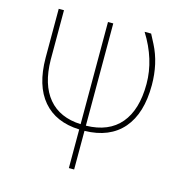

<svg xmlns="http://www.w3.org/2000/svg" viewBox="-108 -626 882 928"><g transform="rotate(15 333.5 -162.5)"><path d="M318.8 -528.3C318.8 -528.3 318.8 -17.1 318.8 -17.1C318.8 -17.1 318.8 -17.1 318.8 -17.1C248.5 -20 194.3 -43.9 156.7 -88.9C119.1 -133.8 99.6 -197.8 98.6 -280.3C98.6 -280.3 98.6 -528.3 98.6 -528.3C98.6 -528.3 72.3 -528.3 72.3 -528.3C72.3 -528.3 72.3 -283.2 72.3 -283.2C72.3 -283.2 72.3 -283.2 72.3 -283.2C72.8 -190.9 94.2 -119.6 136.7 -69.8C179.2 -20 239.7 6.3 318.8 9.3C318.8 9.3 318.8 202.6 318.8 202.6C318.8 202.6 345.2 202.6 345.2 202.6C345.2 202.6 345.2 9.3 345.2 9.3C345.2 9.3 345.2 9.3 345.2 9.3C428.7 7.8 492.2 -18.6 536.6 -69.8C580.6 -121.1 602.5 -193.8 602.5 -288.1C602.5 -288.1 602.5 -288.1 602.5 -288.1C602.5 -360.4 587.9 -425.3 558.6 -482.4C558.6 -482.4 534.7 -528.3 534.7 -528.3C534.7 -528.3 502 -528.3 502 -528.3C502 -528.3 502 -528.3 502 -528.3C551.3 -449.7 576.2 -369.1 576.2 -287.1C576.2 -287.1 576.2 -287.1 576.2 -287.1C576.2 -200.7 556.6 -134.8 517.6 -88.4C478.5 -42 420.9 -18.1 345.2 -16.6C345.2 -16.6 345.2 -528.3 345.2 -528.3C345.2 -528.3 318.8 -528.3 318.8 -528.3Z"/></g></svg>

Font: WOX
Style: Regular
Weight: 500
Designer: Google
Foundry: ""
Version: ""